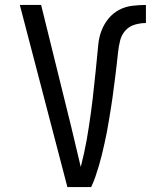

<svg xmlns="http://www.w3.org/2000/svg" viewBox="-20 -755 640 775"><path d="M252 0 60 -735H146L267 -245Q277 -204 286.5 -163Q296 -122 306 -81Q313 -108 319 -135.5Q325 -163 330 -190.5Q335 -218 339 -245.5Q343 -273 347 -300.5Q351 -328 354 -355.5Q357 -383 360 -411Q363 -439 366 -466.5Q369 -494 371.5 -522Q374 -550 377 -578Q380 -606 390 -632Q400 -658 418 -680Q436 -702 460.5 -715Q485 -728 513 -731.5Q541 -735 569 -735V-662Q545 -662 522.5 -655Q500 -648 485 -630.5Q470 -613 464.5 -590Q459 -567 456.5 -544Q454 -521 451.5 -498Q449 -475 446 -452Q443 -429 440 -406Q437 -383 434 -360Q431 -337 427 -314Q423 -291 419.5 -268Q416 -245 411.5 -222.5Q407 -200 402 -177Q397 -154 391.5 -131.5Q386 -109 379.5 -87Q373 -65 365.5 -43Q358 -21 348 0Z"/></svg>

Font: Iosevka Custom Extended
Style: Regular
Weight: 400
Width: 7
Monospace: yes
Designer: Belleve Invis
Foundry: Belleve Invis
Version: Version 11.2.4; ttfautohint (v1.8.4)